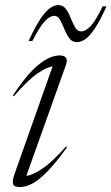

<svg xmlns="http://www.w3.org/2000/svg" viewBox="-20 -746 450 776"><path d="M38 -40.5 192.5 -477.5Q169 -475 130.2 -448.2Q91.5 -421.5 36 -357L32 -360Q91 -449 137 -485.5Q183 -522 221 -522Q260.5 -522 246 -482L86.5 -35.5Q110.5 -37.5 150.2 -63.8Q190 -90 247 -154L251 -151Q206.5 -89 172.5 -54Q138.5 -19 111.5 -4.5Q84.5 10 60.5 10Q36.5 10 32.8 -2.5Q29 -15 38 -40.5ZM410.5 -720.5Q382.5 -658.5 360.8 -627.2Q339 -596 322 -585.8Q305 -575.5 291 -575.5Q272 -575.5 260.2 -591.5Q248.5 -607.5 240 -628.8Q231.5 -650 222.5 -666Q213.5 -682 199 -682Q182 -682 161.5 -660.8Q141 -639.5 111 -580.5H95.5Q124.5 -642.5 146.2 -673.8Q168 -705 184.8 -715.2Q201.5 -725.5 216 -725.5Q235 -725.5 246.5 -709.5Q258 -693.5 266.2 -672.2Q274.5 -651 283.8 -635Q293 -619 308 -619Q325.5 -619 346 -640.2Q366.5 -661.5 395 -720.5Z"/></svg>

Font: Newsreader Display Light
Style: Italic
Weight: 300
Italic angle: -17°
Designer: Hugues Gentile
Foundry: Production Type
Version: Version 1.001